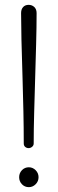

<svg xmlns="http://www.w3.org/2000/svg" viewBox="-20 -766 238 792"><path d="M125 -443Q123 -375 121 -303.5Q119 -232 119 -174Q119 -166 112.5 -160.5Q106 -155 98 -155Q90 -155 84 -160Q78 -165 78 -174Q78 -240 76.5 -307.5Q75 -375 73 -443Q67 -625 67 -712Q67 -728 75.5 -737Q84 -746 98 -746Q112 -746 121.5 -737Q131 -728 131 -712Q131 -655 129 -583Q127 -511 125 -443ZM139 -35Q139 -18 127 -6Q115 6 99 6Q82 6 70.5 -6Q59 -18 59 -35Q59 -52 70.5 -64Q82 -76 99 -76Q115 -76 127 -64Q139 -52 139 -35Z"/></svg>

Font: Dosis
Style: Regular
Weight: 400
Designer: Edgar Tolentino, Pablo Impallari, Igino Marini
Foundry: Edgar Tolentino, Pablo Impallari, Igino Marini
Version: Version 1.007;Glyphs 3.1.1 (3134)